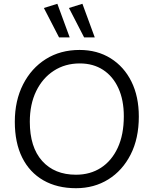

<svg xmlns="http://www.w3.org/2000/svg" viewBox="-20 -983 809 1011"><path d="M380 8Q281 8 208.5 -33.5Q136 -75 97 -153Q58 -231 58 -342Q58 -453 101.5 -538.5Q145 -624 221.5 -672Q298 -720 399 -720Q492 -720 562.5 -676Q633 -632 672 -553.5Q711 -475 711 -369Q711 -254 668 -169.5Q625 -85 550.5 -38.5Q476 8 380 8ZM380 -63Q455 -63 511.5 -99.5Q568 -136 600 -205Q632 -274 632 -371Q632 -456 603.5 -518.5Q575 -581 523 -615Q471 -649 400 -649Q323 -649 263.5 -610.5Q204 -572 170.5 -503Q137 -434 137 -342Q137 -208 202 -135.5Q267 -63 380 -63ZM423 -786 343 -941 414 -963 479 -786ZM291 -786 211 -941 282 -963 347 -786Z"/></svg>

Font: LivvicRegular
Style: Regular
Weight: 400
Designer: Jacques Le Bailly, Baron von Fonthausen
Version: Version 1.001; ttfautohint (v1.8.2)